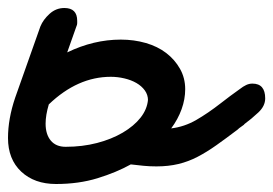

<svg xmlns="http://www.w3.org/2000/svg" viewBox="-73 -406 683 480"><path d="M28 -340Q35 -357 51 -371.5Q67 -386 88 -386Q120 -386 120 -354Q120 -352 120 -348Q120 -344 118 -340L95 -275Q161 -307 229 -307Q262 -307 291.5 -298.5Q321 -290 342.5 -273.5Q364 -257 377 -234Q390 -211 390 -183Q390 -158 381 -133Q372 -108 355 -85Q388 -89 417.5 -106Q447 -123 479 -148Q502 -166 526 -183Q535 -190 542.5 -193.5Q550 -197 558 -197Q590 -197 590 -160Q590 -141 573 -125Q556 -109 537 -95H538Q533 -91 529 -88.5Q525 -86 521 -82Q492 -60 468 -43Q444 -26 421 -14Q398 -2 373 4Q348 10 318 10Q301 10 286 8.5Q271 7 254 5Q218 25 171 39.5Q124 54 67 54Q13 54 -20 23Q-53 -8 -53 -61Q-53 -109 -35 -162ZM51 -151Q49 -147 49 -145L45 -141ZM204 -214Q121 -214 49 -145Q41 -118 41 -97Q41 -70 54 -54.5Q67 -39 91 -39Q133 -39 169.5 -48.5Q206 -58 234 -74.5Q262 -91 278.5 -112Q295 -133 297 -157V-155Q297 -169 289 -180Q281 -191 268 -198.5Q255 -206 238 -210Q221 -214 204 -214Z"/></svg>

Font: Discipuli Britannica Bold
Style: Regular
Weight: 700
Designer: Peter Wiegel
Foundry: Peter Wiegel
Version: Version 0.001 2009